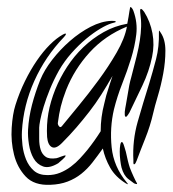

<svg xmlns="http://www.w3.org/2000/svg" viewBox="-20 -510 480 534"><path d="M403 -352Q395 -312 376 -272Q357 -232 340 -197Q339 -195 335.5 -190Q332 -185 330 -185Q327 -186 327 -191.5Q327 -197 327 -199Q328 -208 330.5 -220.5Q333 -233 335 -246.5Q337 -260 339.5 -272.5Q342 -285 345 -295Q354 -329 360 -353.5Q366 -378 369 -398Q372 -418 372.5 -436Q373 -454 370 -475Q369 -483 371 -485Q373 -486 376 -483Q379 -480 381 -477Q398 -450 404 -417.5Q410 -385 403 -352ZM427 -419Q440 -400 440 -369Q440 -338 434 -305.5Q428 -273 419 -243Q410 -213 406 -195Q398 -160 384 -125Q370 -90 360 -63Q359 -60 357 -56.5Q355 -53 353 -53Q351 -53 351 -57Q351 -61 351 -64Q348 -119 363 -171.5Q378 -224 395 -278Q405 -311 414 -345.5Q423 -380 422 -421Q422 -425 423 -425ZM333 -436Q272 -411 229.5 -364.5Q187 -318 164 -260Q154 -234 149 -213.5Q144 -193 141 -169Q140 -164 144 -159Q148 -154 152 -159Q170 -181 198 -215Q226 -249 254 -287Q282 -325 304.5 -364Q327 -403 333 -436ZM266 -97Q251 -76 237 -58Q223 -40 206 -26.5Q189 -13 168 -5Q147 3 120 4Q75 6 51.5 -19Q28 -44 19 -80Q10 -116 12.5 -154.5Q15 -193 23 -218Q34 -253 49.5 -284.5Q65 -316 82.5 -341.5Q100 -367 118.5 -385.5Q137 -404 155 -414Q156 -414 159.5 -416Q163 -418 163 -415Q164 -415 162 -412Q160 -409 158 -407Q106 -353 75.5 -285Q45 -217 41 -145Q40 -127 42.5 -106Q45 -85 52.5 -66.5Q60 -48 74 -35.5Q88 -23 112 -23Q131 -23 147 -29.5Q163 -36 177 -46.5Q191 -57 202.5 -69.5Q214 -82 223 -93Q243 -118 260 -145Q260 -165 262.5 -184Q265 -203 270 -222Q273 -236 275.5 -244.5Q278 -253 280.5 -260.5Q283 -268 285.5 -276.5Q288 -285 293 -299Q277 -271 261.5 -246.5Q246 -222 228.5 -199.5Q211 -177 192.5 -155.5Q174 -134 152 -112Q135 -95 124 -101Q113 -107 111 -129Q109 -163 114.5 -195Q120 -227 134 -262Q147 -294 166.5 -324Q186 -354 211.5 -378.5Q237 -403 268 -420.5Q299 -438 334 -444Q336 -455 337.5 -463Q339 -471 340 -479Q342 -490 342 -490Q344 -491 346.5 -488Q349 -485 351 -480Q363 -447 359 -414Q355 -381 344.5 -347Q334 -313 320 -277.5Q306 -242 297 -206Q285 -155 290.5 -100.5Q296 -46 333 -2Q336 2 336 2Q335 3 330 0Q301 -18 286.5 -43.5Q272 -69 266 -97ZM301 -451Q303 -449 300.5 -448Q298 -447 290 -445Q277 -441 258.5 -430Q240 -419 219.5 -402Q199 -385 179 -362.5Q159 -340 144 -314Q129 -287 118.5 -261Q108 -235 101.5 -213.5Q95 -192 92 -176.5Q89 -161 89 -155Q89 -140 89 -123.5Q89 -107 93 -94Q97 -81 107 -74Q117 -67 137 -70Q138 -70 142 -71.5Q146 -73 150 -74.5Q154 -76 157.5 -77Q161 -78 162 -78Q163 -76 160.5 -73Q158 -70 154 -66.5Q150 -63 146.5 -60Q143 -57 142 -56Q117 -41 100 -47Q83 -53 73.5 -69.5Q64 -86 60.5 -108.5Q57 -131 58 -149Q60 -184 69 -218.5Q78 -253 92 -288Q103 -315 125 -343.5Q147 -372 174.5 -396Q202 -420 232 -435.5Q262 -451 290 -452Q300 -452 301 -451ZM360 -2Q362 1 361 2Q358 2 353 0Q350 -2 337 -12Q324 -22 318 -44Q316 -52 314.5 -64.5Q313 -77 313 -88Q313 -99 314.5 -107Q316 -115 319 -115Q322 -115 325.5 -103Q329 -91 330 -88Q333 -74 335.5 -63.5Q338 -53 341 -44Q345 -33 351.5 -19Q358 -5 360 -2Z"/></svg>

Font: Akronim
Style: Regular
Weight: 400
Designer: Grzegorz Klimczewski
Foundry: Fonty.PL
Version: Version 1.002